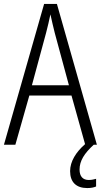

<svg xmlns="http://www.w3.org/2000/svg" viewBox="-20 -735 512 975"><path d="M384 126C384 82 408 44 456 0H472L269 -715H204L0 0H58L129 -250H343L412 -3C366 37 336 85 336 134C336 190 367 220 423 220C442 220 457 217 468 212V173C460 175 447 179 431 179C400 179 384 160 384 126ZM258 -568 330 -302H142L214 -568C222 -600 230 -631 236 -662C242 -632 251 -598 258 -568Z"/></svg>

Font: Noto Sans Arabic Cond Light
Style: Regular
Weight: 300
Width: 3
Designer: Monotype Design Team, Nadine Chahine, Nizar Qandah and Khaled Hosny
Foundry: Monotype Imaging Inc.
Version: Version 2.012